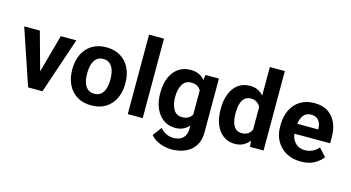

<svg xmlns="http://www.w3.org/2000/svg" viewBox="-97 -1147 3197 1751"><g transform="rotate(15 1501.0 -271.0)"><path d="M153.8 -528.3 252.9 -169.4 351.6 -528.3H498.5L320.3 0H184.6L6.3 -528.3Z M531.2 -258.8V-269Q531.2 -346.2 560.5 -407Q589.8 -467.8 645.5 -502.9Q701.2 -538.1 780.8 -538.1Q861.3 -538.1 917.2 -502.9Q973.1 -467.8 1002.4 -407Q1031.7 -346.2 1031.7 -269V-258.8Q1031.7 -182.1 1002.4 -121.3Q973.1 -60.5 917.5 -25.4Q861.8 9.8 781.7 9.8Q701.7 9.8 645.8 -25.4Q589.8 -60.5 560.5 -121.3Q531.2 -182.1 531.2 -258.8ZM671.9 -269V-258.8Q671.9 -214.8 682.6 -179Q693.4 -143.1 717.5 -121.6Q741.7 -100.1 781.7 -100.1Q821.3 -100.1 845.2 -121.6Q869.1 -143.1 879.9 -179Q890.6 -214.8 890.6 -258.8V-269Q890.6 -312 879.9 -348.1Q869.1 -384.3 845 -406.2Q820.8 -428.2 780.8 -428.2Q741.2 -428.2 717.3 -406.2Q693.4 -384.3 682.6 -348.1Q671.9 -312 671.9 -269Z M1266.6 -750V0H1125.5V-750Z M1361.8 -257.8V-268.1Q1361.8 -348.6 1387.7 -409.4Q1413.6 -470.2 1461.7 -504.2Q1509.8 -538.1 1575.7 -538.1Q1622.6 -538.1 1655.8 -522.5Q1689 -506.8 1711.4 -478L1717.3 -528.3H1844.7V-17.6Q1844.7 54.7 1812.7 105Q1780.8 155.3 1723.6 181.6Q1666.5 208 1590.8 208Q1558.1 208 1521 199.2Q1483.9 190.4 1450.4 171.9Q1417 153.3 1394.5 125L1456.5 42Q1481 70.3 1513.2 86.2Q1545.4 102.1 1584.5 102.1Q1641.1 102.1 1672.4 71Q1703.6 40 1703.6 -16.6V-46.4Q1680.2 -20 1648.4 -5.1Q1616.7 9.8 1574.7 9.8Q1509.3 9.8 1461.4 -25.1Q1413.6 -60.1 1387.7 -120.6Q1361.8 -181.2 1361.8 -257.8ZM1502.4 -268.1V-257.8Q1502.4 -192.4 1528.8 -146.7Q1555.2 -101.1 1610.4 -101.1Q1644.5 -101.1 1667.5 -114.3Q1690.4 -127.4 1703.6 -150.4V-378.4Q1690.4 -401.9 1667.7 -414.8Q1645 -427.7 1611.3 -427.7Q1556.2 -427.7 1529.3 -381.3Q1502.4 -335 1502.4 -268.1Z M1932.1 -257.8V-268.1Q1932.1 -348.6 1956.3 -409.4Q1980.5 -470.2 2026.6 -504.2Q2072.8 -538.1 2138.7 -538.1Q2179.2 -538.1 2210.7 -522.9Q2242.2 -507.8 2266.1 -480.5V-750H2407.7V0H2280.3L2273.4 -56.6Q2249 -25.4 2215.3 -7.8Q2181.6 9.8 2137.7 9.8Q2072.3 9.8 2026.4 -25.1Q1980.5 -60.1 1956.3 -120.6Q1932.1 -181.2 1932.1 -257.8ZM2072.8 -268.1V-257.8Q2072.8 -214.4 2082.5 -178.7Q2092.3 -143.1 2114.3 -122.1Q2136.2 -101.1 2173.3 -101.1Q2207.5 -101.1 2230.5 -116.2Q2253.4 -131.3 2266.1 -157.7V-371.6Q2253.4 -397.9 2230.7 -412.8Q2208 -427.7 2174.3 -427.7Q2137.2 -427.7 2115 -406.5Q2092.8 -385.3 2082.8 -349.1Q2072.8 -313 2072.8 -268.1Z M2760.3 9.8Q2678.2 9.8 2619.1 -24.7Q2560.1 -59.1 2528.6 -117.2Q2497.1 -175.3 2497.1 -246.1V-265.6Q2497.1 -345.7 2527.1 -407.2Q2557.1 -468.8 2612.5 -503.4Q2668 -538.1 2744.6 -538.1Q2856.9 -538.1 2917 -467Q2977.1 -396 2977.1 -279.3V-220.7H2639.6Q2646.5 -167 2680.2 -133.5Q2713.9 -100.1 2769 -100.1Q2807.1 -100.1 2840.1 -115Q2873 -129.9 2897 -160.2L2965.3 -85.9Q2940.4 -49.8 2888.9 -20Q2837.4 9.8 2760.3 9.8ZM2743.2 -428.2Q2697.3 -428.2 2672.9 -397Q2648.4 -365.7 2641.1 -314.5H2838.9V-325.2Q2838.4 -368.7 2815.2 -398.4Q2792 -428.2 2743.2 -428.2Z"/></g></svg>

Font: Vazirmatn RD UI
Style: Bold
Weight: 700
Designer: Saber Rastikerdar
Foundry: Saber Rastikerdar
Version: Version 33.003